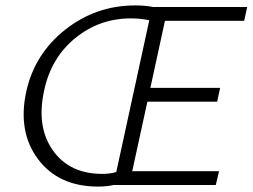

<svg xmlns="http://www.w3.org/2000/svg" viewBox="-20 -684 934 710"><path d="M883 -607H590L536 -359H794L783 -308H525L469 -51H790L778 0H401Q374 6 343 6Q197 6 121 -95Q45 -196 77 -345Q108 -485 221.5 -574.5Q335 -664 480 -664Q516 -664 547 -658H894ZM410 -48 532 -609Q501 -616 464 -616Q347 -616 257.5 -542.5Q168 -469 143 -348Q114 -215 175.5 -128Q237 -41 358 -41Q388 -41 410 -48Z"/></svg>

Font: EauTestText Semilight
Style: Italic
Weight: 300
Italic angle: -12°
Designer: Christian Thalmann (Catharsis Fonts)
Version: Version 0.001;PS 000.001;hotconv 1.0.88;makeotf.lib2.5.64775